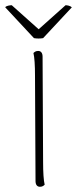

<svg xmlns="http://www.w3.org/2000/svg" viewBox="-42 -707 295 735"><path d="M3 -687C-3 -687 -19 -685 -22 -679L88 -561C100 -559 111 -559 123 -561L233 -679C227 -685 215 -687 209 -687L106 -595ZM123 -87 121 -490C121 -504 115 -512 104 -512C95 -512 90 -508 86 -504C90 -488 92 -457 92 -417L94 -14C94 0 100 8 111 8C120 8 125 4 129 0C125 -16 123 -47 123 -87Z"/></svg>

Font: Arima Koshi Thin
Style: Regular
Weight: 250
Designer: Joana Correia and Natanael Gama
Foundry: NDISCOVER
Version: Version 1.019;PS 001.019;hotconv 1.0.88;makeotf.lib2.5.64775